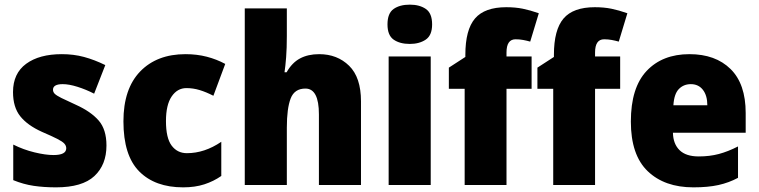

<svg xmlns="http://www.w3.org/2000/svg" viewBox="-20 -796 3264 826"><path d="M438 -170Q438 -87 386 -38.5Q334 10 221 10Q169 10 125 3.5Q81 -3 37 -21V-174Q81 -152 128.5 -140.5Q176 -129 210 -129Q265 -129 265 -158Q265 -169 257 -178Q249 -187 226.5 -198.5Q204 -210 160 -229Q98 -257 67 -296Q36 -335 36 -400Q36 -480 92.5 -521.5Q149 -563 246 -563Q297 -563 341.5 -551Q386 -539 433 -516L385 -393Q350 -411 313.5 -422.5Q277 -434 250 -434Q208 -434 208 -410Q208 -400 215.5 -392.5Q223 -385 244 -374.5Q265 -364 307 -345Q371 -316 404.5 -277.5Q438 -239 438 -170Z M768 10Q647 10 579 -58.5Q511 -127 511 -274Q511 -414 583 -488.5Q655 -563 778 -563Q827 -563 869.5 -552Q912 -541 949 -521L898 -384Q867 -400 839 -408.5Q811 -417 782 -417Q743 -417 718.5 -381Q694 -345 694 -275Q694 -202 718.5 -169.5Q743 -137 784 -137Q860 -137 932 -186V-39Q899 -16 859 -3Q819 10 768 10Z M1214 -641Q1214 -589 1211 -550Q1208 -511 1204 -485H1213Q1236 -526 1270.5 -544.5Q1305 -563 1353 -563Q1431 -563 1482 -513Q1533 -463 1533 -360V0H1352V-304Q1352 -415 1294 -415Q1247 -415 1230.5 -372.5Q1214 -330 1214 -247V0H1033V-760H1214Z M1743 -776Q1785 -776 1812 -757.5Q1839 -739 1839 -691Q1839 -644 1811.5 -625.5Q1784 -607 1743 -607Q1700 -607 1673.5 -625.5Q1647 -644 1647 -691Q1647 -739 1673.5 -757.5Q1700 -776 1743 -776ZM1833 -553V0H1652V-553Z M2267 -414H2159V0H1979V-414H1911V-505L1982 -551V-560Q1982 -668 2023.5 -716.5Q2065 -765 2158 -765Q2197 -765 2229 -758.5Q2261 -752 2298 -739L2261 -617Q2247 -621 2231 -624Q2215 -627 2198 -627Q2159 -627 2159 -570V-553H2267Z M2648 -414H2540V0H2360V-414H2292V-505L2363 -551V-560Q2363 -668 2404.5 -716.5Q2446 -765 2539 -765Q2578 -765 2610 -758.5Q2642 -752 2679 -739L2642 -617Q2628 -621 2612 -624Q2596 -627 2579 -627Q2540 -627 2540 -570V-553H2648Z M2946 -563Q3058 -563 3123 -499Q3188 -435 3188 -310V-225H2875Q2876 -177 2903.5 -150Q2931 -123 2986 -123Q3033 -123 3072.5 -133.5Q3112 -144 3155 -166V-31Q3116 -10 3071 0Q3026 10 2963 10Q2839 10 2766.5 -59.5Q2694 -129 2694 -273Q2694 -419 2762 -491Q2830 -563 2946 -563ZM2952 -434Q2921 -434 2900.5 -413Q2880 -392 2877 -343H3023Q3023 -385 3004 -409.5Q2985 -434 2952 -434Z"/></svg>

Font: Noto Sans Myanmar UI SemiCondensed Black
Style: Regular
Weight: 900
Width: 4
Designer: Monotype Design Team
Foundry: Monotype Imaging Inc.
Version: Version 2.103; ttfautohint (v1.8.4.7-5d5b)